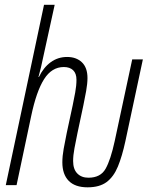

<svg xmlns="http://www.w3.org/2000/svg" viewBox="-20 -780 630 809"><path d="M349.1 9.3Q296.4 9.3 269.5 -18.1Q242.7 -45.4 242.7 -96.2Q242.7 -122.1 248.3 -153.1Q253.9 -184.1 261.2 -219.7L286.1 -335.4Q291.5 -361.3 296.9 -390.4Q302.2 -419.4 302.2 -443.8Q302.2 -470.7 288.1 -484.1Q273.9 -497.6 249 -497.6Q198.2 -497.6 165.8 -446.5Q133.3 -395.5 111.3 -290.5L49.8 0H4.4L165.5 -759.8H210.4L161.6 -537.1Q157.7 -516.6 152.6 -496.1Q147.5 -475.6 142.1 -455.6H144Q163.1 -495.6 193.6 -517.8Q224.1 -540 262.7 -540Q301.3 -540 325 -517.6Q348.6 -495.1 348.6 -451.2Q348.6 -428.2 343 -396.5Q337.4 -364.7 331.1 -335.4L306.2 -218.3Q299.3 -185.1 293.7 -155Q288.1 -125 288.1 -101.6Q288.1 -66.9 305.7 -49.1Q323.2 -31.2 352.5 -31.2Q403.8 -31.2 425 -69.1Q446.3 -106.9 463.4 -186L537.1 -529.8H582L508.3 -185.1Q494.6 -121.6 476.8 -78.4Q459 -35.2 429.2 -12.9Q399.4 9.3 349.1 9.3Z"/></svg>

Font: Open Sans Condensed Light
Style: Italic
Weight: 300
Width: 3
Italic angle: -12°
Designer: Monotype Design Team
Foundry: Monotype Imaging Inc.
Version: Version 3.000; ttfautohint (v1.8.4)